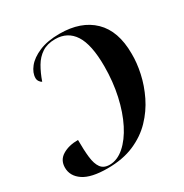

<svg xmlns="http://www.w3.org/2000/svg" viewBox="-170 -859 967 1007"><g transform="rotate(-30 313.5 -355.0)"><path d="M328 -724Q458 -724 531 -653Q604 -582 604 -445Q605 -390 591.5 -327.5Q578 -265 548.5 -204.5Q519 -144 471.5 -94.5Q424 -45 355.5 -15.5Q287 14 195 14Q96 14 49 -18Q2 -50 2 -101Q2 -147 40 -170Q78 -193 134 -193Q134 -131 139 -87.5Q144 -44 161 -20.5Q178 3 214 3Q260 3 302.5 -34Q345 -71 377.5 -135Q410 -199 428.5 -282.5Q447 -366 447 -459Q447 -590 408 -650.5Q369 -711 294 -711Q246 -711 214 -690Q182 -669 161 -633Q140 -597 124 -551Q116 -555 109.5 -564.5Q103 -574 103 -585Q103 -617 128.5 -649Q154 -681 204.5 -702.5Q255 -724 328 -724Z"/></g></svg>

Font: Noto Serif Display SemiCondensed
Style: Bold Italic
Weight: 700
Width: 4
Italic angle: -12°
Designer: Monotype Design Team
Foundry: Monotype Imaging Inc.
Version: Version 2.009